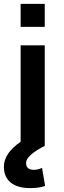

<svg xmlns="http://www.w3.org/2000/svg" viewBox="-25 -750 331 987"><path d="M81 -730H205V-612H81ZM81 -21V-517H205V0Q159 23 134 45.5Q109 68 109 87Q109 123 148 123Q171 123 191 113L207 206Q175 217 130 217Q65 217 30 188.5Q-5 160 -5 107Q-5 38 81 -21Z"/></svg>

Font: Enso SemiBold
Style: Regular
Weight: 600
Designer: Coji Morishita
Foundry: UNDERFOREST DESIGN
Version: Version 1.000